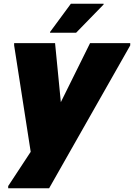

<svg xmlns="http://www.w3.org/2000/svg" viewBox="-20 -780 720 1032"><path d="M24 232V220L145 36L56 -536V-548H276L307 -231L464 -548H680V-536L244 232ZM249 -604V-608L361 -760H537V-756L389 -604Z"/></svg>

Font: Kufam Black
Style: Italic
Weight: 900
Italic angle: -11°
Designer: Artur Schmal
Foundry: Original Type
Version: Version 1.301; ttfautohint (v1.8.3)